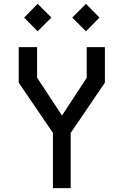

<svg xmlns="http://www.w3.org/2000/svg" viewBox="-20 -974 640 994"><path d="M254 0V-286L77 -546V-730H172V-572L301 -376L429 -571V-730H523V-546L346 -286V0ZM105 -883 175 -954 246 -883 175 -812ZM354 -883 425 -954 495 -883 425 -812Z"/></svg>

Font: Moralerspace Krypton JPDOC
Style: Regular
Weight: 400
Version: v0.0.6; ttfautohint (v1.8.4.7-5d5b-dirty) -l 6 -r 45 -G 200 